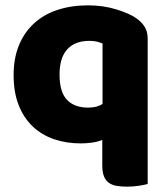

<svg xmlns="http://www.w3.org/2000/svg" viewBox="-20 -521 627 719"><path d="M282 16Q229 16 183 0.5Q137 -15 103 -47Q69 -79 50 -127Q31 -175 31 -240Q31 -303 51 -351.5Q71 -400 107.5 -433.5Q144 -467 195.5 -484Q247 -501 310 -501Q366 -501 415 -486Q464 -471 490 -453Q510 -439 521.5 -421Q533 -403 533 -376V168Q523 171 501 174.5Q479 178 456 178Q434 178 416.5 175Q399 172 387 163Q375 154 369 138.5Q363 123 363 98V3Q346 10 325 13Q304 16 282 16ZM364 -358Q355 -362 343 -365Q331 -368 315 -368Q261 -368 232 -336.5Q203 -305 203 -242Q203 -176 231 -147Q259 -118 310 -118Q344 -118 364 -132Z"/></svg>

Font: BALOOCHETTANREGULAR
Style: Book
Weight: 400
Designer: Maithili Shingre and Ek Type
Foundry: Ek Type
Version: Version 1.100;PS 1.000;hotconv 1.0.88;makeotf.lib2.5.647800;